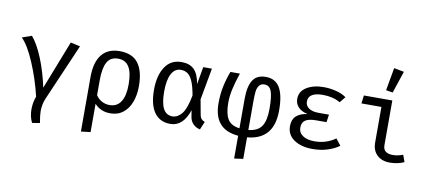

<svg xmlns="http://www.w3.org/2000/svg" viewBox="-84 -1136 3769 1676"><g transform="rotate(10 1800.0 -298.0)"><path d="M557 -519 340 -17Q317 38 317 96Q317 134 329 201L261 212Q235 160 235 95Q235 36 256 -20Q221 -169 161 -310.5Q101 -452 43 -507L128 -537Q180 -477 227 -362.5Q274 -248 304 -108L472 -538Z M1124 -264Q1124 -188 1101 -125.5Q1078 -63 1031.5 -26Q985 11 918 11Q831 11 778 -49V202L694 212V-271Q694 -402 748 -470Q802 -538 907 -538Q1019 -538 1071.5 -468.5Q1124 -399 1124 -264ZM778 -257V-125Q799 -93 831 -76Q863 -59 900 -59Q965 -59 999 -111.5Q1033 -164 1033 -264Q1033 -369 1001.5 -420Q970 -471 905 -471Q836 -471 807 -417.5Q778 -364 778 -257Z M1621 -373 1648 -527H1725L1674 -246L1699 -110Q1703 -90 1712.5 -78.5Q1722 -67 1744 -58L1714 13Q1680 7 1654 -18Q1628 -43 1622 -83L1613 -139Q1563 11 1450 11Q1358 11 1308.5 -57Q1259 -125 1259 -259Q1259 -385 1309.5 -461.5Q1360 -538 1455 -538Q1525 -538 1565 -500.5Q1605 -463 1621 -373ZM1349 -259Q1349 -155 1376 -106Q1403 -57 1457 -57Q1502 -57 1539 -101.5Q1576 -146 1599 -267Q1585 -346 1566 -390Q1547 -434 1521.5 -452Q1496 -470 1461 -470Q1407 -470 1378 -415.5Q1349 -361 1349 -259Z M2366 -268Q2366 -11 2131 10V201L2052 212V10Q1941 0 1887.5 -62.5Q1834 -125 1834 -239Q1834 -322 1849 -391.5Q1864 -461 1889 -527H1973Q1944 -441 1930.5 -378Q1917 -315 1917 -260Q1917 -164 1946.5 -115Q1976 -66 2052 -56V-318Q2052 -426 2086.5 -482Q2121 -538 2202 -538Q2287 -538 2326.5 -471Q2366 -404 2366 -268ZM2131 -302V-55Q2214 -64 2247.5 -114.5Q2281 -165 2281 -268Q2281 -378 2263.5 -424.5Q2246 -471 2201 -471Q2169 -471 2153.5 -449Q2138 -427 2134.5 -393.5Q2131 -360 2131 -302Z M2701 -241Q2634 -241 2604 -220.5Q2574 -200 2574 -155Q2574 -110 2612 -84Q2650 -58 2716 -58Q2820 -58 2901 -116L2946 -59Q2905 -28 2844 -8.5Q2783 11 2710 11Q2610 11 2546.5 -32Q2483 -75 2483 -152Q2483 -210 2516.5 -241.5Q2550 -273 2615 -282Q2561 -294 2532.5 -324Q2504 -354 2504 -397Q2504 -464 2564.5 -501Q2625 -538 2716 -538Q2770 -538 2824 -524.5Q2878 -511 2916 -484L2874 -432Q2809 -470 2719 -470Q2657 -470 2624 -450Q2591 -430 2591 -389Q2591 -352 2622 -330.5Q2653 -309 2707 -309H2801L2791 -241Z M3063 -455 3072 -527H3324V-130Q3324 -59 3411 -59Q3453 -59 3500 -77L3522 -16Q3503 -5 3467.5 3Q3432 11 3397 11Q3325 11 3282.5 -29Q3240 -69 3240 -140V-455ZM3380 -791 3315 -596 3255 -606 3291 -808Z"/></g></svg>

Font: Fira Mono
Style: Regular
Weight: 400
Designer: Carrois Corporate & Edenspiekermann AG
Foundry: Carrois Corporate GbR & Edenspiekermann AG
Version: Version 3.206